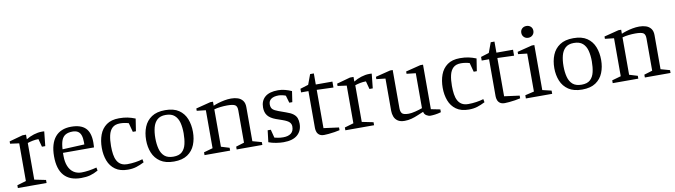

<svg xmlns="http://www.w3.org/2000/svg" viewBox="-35 -1282 6599 1877"><g transform="rotate(-10 3264.5 -343.0)"><path d="M31 0V-28L120 -54V-428L31 -440V-463L165 -500H200V-454Q235 -476 276.5 -489Q318 -502 355 -502Q363 -502 368.5 -502Q374 -502 381 -501L366 -357H333L312 -436Q282 -436 254.5 -430.5Q227 -425 203 -417V-53L316 -30V0Z M658 11Q602 11 560 -5Q518 -21 489.5 -53Q461 -85 447 -132.5Q433 -180 433 -243Q433 -306 447 -354Q461 -402 488 -434.5Q515 -467 555 -483.5Q595 -500 647 -500Q743 -500 789 -454.5Q835 -409 835 -312Q835 -304 834.5 -296Q834 -288 834 -280Q834 -272 833 -262H525V-230Q525 -172 542.5 -129.5Q560 -87 593 -64.5Q626 -42 672 -42Q704 -42 744.5 -48Q785 -54 822 -64L828 -33Q785 -9 747 1Q709 11 658 11ZM527 -297 745 -307V-330Q745 -371 735.5 -398Q726 -425 705.5 -438Q685 -451 653 -451Q610 -451 583 -435.5Q556 -420 543 -386.5Q530 -353 527 -297Z M1123 10Q1046 10 998 -24.5Q950 -59 928.5 -116.5Q907 -174 907 -243Q907 -315 928.5 -373Q950 -431 997.5 -465.5Q1045 -500 1123 -500Q1170 -500 1206.5 -492.5Q1243 -485 1283 -469L1264 -346H1233L1209 -436Q1190 -442 1168 -445.5Q1146 -449 1124 -449Q1074 -449 1047 -423.5Q1020 -398 1009.5 -352.5Q999 -307 999 -246Q999 -201 1004.5 -164Q1010 -127 1024.5 -100Q1039 -73 1064 -58.5Q1089 -44 1128 -44Q1166 -44 1207 -50Q1248 -56 1279 -66L1285 -34Q1244 -13 1207 -1.5Q1170 10 1123 10Z M1580 10Q1497 10 1445.5 -24.5Q1394 -59 1370.5 -116.5Q1347 -174 1347 -243Q1347 -315 1370.5 -373Q1394 -431 1445.5 -465.5Q1497 -500 1580 -500Q1665 -500 1715.5 -465.5Q1766 -431 1789 -373Q1812 -315 1812 -243Q1812 -174 1789 -116.5Q1766 -59 1715 -24.5Q1664 10 1580 10ZM1583 -38Q1639 -38 1668.5 -65Q1698 -92 1709 -139.5Q1720 -187 1720 -246Q1720 -305 1708 -351.5Q1696 -398 1665 -425.5Q1634 -453 1577 -453Q1523 -453 1493 -425.5Q1463 -398 1451 -351.5Q1439 -305 1439 -246Q1439 -187 1451.5 -139.5Q1464 -92 1495 -65Q1526 -38 1583 -38Z M1884 0V-28L1973 -53V-430L1884 -440V-463L2029 -500H2056V-460Q2076 -469 2105 -478Q2134 -487 2168 -493.5Q2202 -500 2235 -500Q2271 -500 2301 -490Q2331 -480 2349.5 -456Q2368 -432 2368 -391V-53L2458 -28V0H2203V-28L2285 -53V-374Q2285 -414 2264.5 -427Q2244 -440 2185 -440Q2154 -440 2118.5 -436Q2083 -432 2056 -424V-53L2138 -28V0Z M2668 10Q2635 10 2594 3.5Q2553 -3 2520 -16L2534 -132H2565L2586 -50Q2602 -46 2623.5 -42Q2645 -38 2673 -38Q2722 -38 2750 -59.5Q2778 -81 2778 -127Q2778 -152 2760.5 -170Q2743 -188 2694 -205L2631 -227Q2577 -247 2552.5 -278Q2528 -309 2528 -359Q2528 -425 2571 -462.5Q2614 -500 2701 -500Q2734 -500 2768 -491.5Q2802 -483 2835 -468L2819 -361H2789L2768 -434Q2755 -440 2734.5 -444.5Q2714 -449 2698 -449Q2650 -449 2624 -430.5Q2598 -412 2598 -378Q2598 -345 2614.5 -329Q2631 -313 2670 -299L2742 -273Q2787 -258 2811 -239.5Q2835 -221 2844 -197.5Q2853 -174 2853 -142Q2853 -72 2806.5 -31Q2760 10 2668 10Z M3071 9Q3041 9 3024 -3Q3007 -15 3000 -34Q2993 -53 2993 -73V-440H2920V-476L3001 -501L3038 -601H3075V-491H3240V-432L3075 -438V-58L3226 -38V-11Q3206 -6 3174.5 -1Q3143 4 3114 6.5Q3085 9 3071 9Z M3282 0V-28L3371 -54V-428L3282 -440V-463L3416 -500H3451V-454Q3486 -476 3527.5 -489Q3569 -502 3606 -502Q3614 -502 3619.5 -502Q3625 -502 3632 -501L3617 -357H3584L3563 -436Q3533 -436 3505.5 -430.5Q3478 -425 3454 -417V-53L3567 -30V0Z M3870 10Q3827 10 3802 -7Q3777 -24 3766.5 -51.5Q3756 -79 3756 -109V-430L3667 -440V-463L3814 -500H3840V-120Q3840 -87 3854.5 -69.5Q3869 -52 3921 -52Q3948 -52 3987.5 -62Q4027 -72 4057 -83V-430L3967 -440V-463L4114 -500H4141V-58L4232 -40V-12Q4201 -3 4173.5 0.5Q4146 4 4126 4Q4107 4 4086.5 -9Q4066 -22 4062 -46Q4034 -35 4003 -21.5Q3972 -8 3938.5 1Q3905 10 3870 10Z M4507 10Q4430 10 4382 -24.5Q4334 -59 4312.5 -116.5Q4291 -174 4291 -243Q4291 -315 4312.5 -373Q4334 -431 4381.5 -465.5Q4429 -500 4507 -500Q4554 -500 4590.5 -492.5Q4627 -485 4667 -469L4648 -346H4617L4593 -436Q4574 -442 4552 -445.5Q4530 -449 4508 -449Q4458 -449 4431 -423.5Q4404 -398 4393.5 -352.5Q4383 -307 4383 -246Q4383 -201 4388.5 -164Q4394 -127 4408.5 -100Q4423 -73 4448 -58.5Q4473 -44 4512 -44Q4550 -44 4591 -50Q4632 -56 4663 -66L4669 -34Q4628 -13 4591 -1.5Q4554 10 4507 10Z M4864 9Q4834 9 4817 -3Q4800 -15 4793 -34Q4786 -53 4786 -73V-440H4713V-476L4794 -501L4831 -601H4868V-491H5033V-432L4868 -438V-58L5019 -38V-11Q4999 -6 4967.5 -1Q4936 4 4907 6.5Q4878 9 4864 9Z M5074 0V-32L5163 -53V-430L5074 -440V-463L5221 -500H5246V-53L5335 -32V0ZM5201 -580Q5175 -580 5158 -597Q5141 -614 5141 -639Q5141 -665 5158 -681Q5175 -697 5201 -697Q5227 -697 5244 -681Q5261 -665 5261 -639Q5261 -614 5244 -597Q5227 -580 5201 -580Z M5632 10Q5549 10 5497.5 -24.5Q5446 -59 5422.5 -116.5Q5399 -174 5399 -243Q5399 -315 5422.5 -373Q5446 -431 5497.5 -465.5Q5549 -500 5632 -500Q5717 -500 5767.5 -465.5Q5818 -431 5841 -373Q5864 -315 5864 -243Q5864 -174 5841 -116.5Q5818 -59 5767 -24.5Q5716 10 5632 10ZM5635 -38Q5691 -38 5720.5 -65Q5750 -92 5761 -139.5Q5772 -187 5772 -246Q5772 -305 5760 -351.5Q5748 -398 5717 -425.5Q5686 -453 5629 -453Q5575 -453 5545 -425.5Q5515 -398 5503 -351.5Q5491 -305 5491 -246Q5491 -187 5503.5 -139.5Q5516 -92 5547 -65Q5578 -38 5635 -38Z M5936 0V-28L6025 -53V-430L5936 -440V-463L6081 -500H6108V-460Q6128 -469 6157 -478Q6186 -487 6220 -493.5Q6254 -500 6287 -500Q6323 -500 6353 -490Q6383 -480 6401.5 -456Q6420 -432 6420 -391V-53L6510 -28V0H6255V-28L6337 -53V-374Q6337 -414 6316.5 -427Q6296 -440 6237 -440Q6206 -440 6170.5 -436Q6135 -432 6108 -424V-53L6190 -28V0Z"/></g></svg>

Font: Manuale
Style: Regular
Weight: 400
Designer: Eduardo Tunni / Pablo Cosgaya
Foundry: Eduardo Tunni / Pablo Cosgaya
Version: Version 1.002